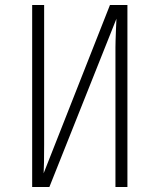

<svg xmlns="http://www.w3.org/2000/svg" viewBox="-20 -750 640 770"><path d="M109 0V-730H157V-170Q157 -132 156.5 -100.5Q156 -69 155 -55L421 -730H491V0H443V-560Q443 -568 443.5 -587.5Q444 -607 445 -631Q446 -655 447 -675L178 0Z"/></svg>

Font: NKDuy Mono Thin
Style: Regular
Weight: 100
Monospace: yes
Designer: NKDuy
Foundry: NKDuy
Version: Version 2.251; ttfautohint (v1.8.4.7-5d5b)